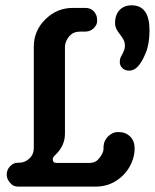

<svg xmlns="http://www.w3.org/2000/svg" viewBox="-20 -693 575 713"><path d="M175.8 -102.5Q175.8 -87.9 189.9 -87.9H311.5Q333 -87.9 344.2 -100.6Q364.3 -122.6 364.3 -140.1Q364.3 -157.7 368.7 -168Q373 -178.2 380.9 -186Q398.4 -202.6 416.5 -202.6Q434.6 -202.6 445.1 -198.2Q455.6 -193.8 463.4 -186Q480 -169.4 480 -142.1Q480 -114.7 468.5 -88.4Q457 -62 437.5 -42.5Q395 0 335.4 0H47.9Q30.8 0 21.5 -9.8Q4.9 -25.9 4.9 -44.2Q4.9 -62.5 17.3 -75.4Q29.8 -88.4 44.9 -88.4Q60.1 -88.4 70.6 -92.5Q81.1 -96.7 88.9 -104Q105.5 -119.6 105.5 -143.1V-519Q105.5 -579.1 148.4 -621.1Q191.4 -663.6 250 -663.6H296.9Q325.7 -663.6 337.4 -636.7Q340.8 -628.4 340.8 -614.7Q340.8 -601.1 328.1 -588.4Q315.4 -575.7 296.9 -575.7H279.3Q254.9 -575.7 242.2 -563.5Q221.2 -542 221.2 -517.6V-196.3Q221.2 -153.3 188 -120.1Q175.8 -109.4 175.8 -102.5ZM468.8 -673.3Q535.2 -673.3 535.2 -580.6Q535.2 -529.8 520.8 -495.4Q506.3 -460.9 491.7 -445.8Q477.1 -430.7 460.2 -430.7Q443.4 -430.7 434.1 -440.4Q424.8 -450.2 424.8 -461.4Q424.8 -472.7 427.7 -479.5Q430.7 -486.3 434.6 -492.7Q443.8 -509.3 443.8 -522.9Q443.8 -536.6 438.2 -546.4Q432.6 -556.2 425.8 -564.9Q407.2 -587.9 407.2 -605.2Q407.2 -622.6 411.4 -634.3Q415.5 -646 423.3 -654.8Q439.9 -673.3 468.8 -673.3Z"/></svg>

Font: Supermercado
Style: Regular
Weight: 400
Designer: James Grieshaber
Foundry: James Grieshaber
Version: Version 1.002